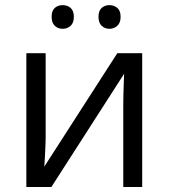

<svg xmlns="http://www.w3.org/2000/svg" viewBox="-20 -748 676 768"><path d="M162.6 -535.2V-198.7Q162.6 -189 162.1 -173.6Q161.6 -158.2 160.6 -140.9Q159.7 -123.5 158.9 -107.7Q158.2 -91.8 157.2 -81.5L449.2 -535.2H548.8V0H473.1V-328.1Q473.1 -343.8 473.6 -368.2Q474.1 -392.6 475.1 -416.3Q476.1 -439.9 476.6 -453.1L185.5 0H85.4V-535.2ZM186.5 -680.7Q186.5 -705.1 199.2 -716.3Q211.9 -727.5 230.5 -727.5Q249.5 -727.5 262.5 -716.3Q275.4 -705.1 275.4 -680.7Q275.4 -656.7 262.5 -644.8Q249.5 -632.8 230.5 -632.8Q211.9 -632.8 199.2 -644.8Q186.5 -656.7 186.5 -680.7ZM374 -680.7Q374 -705.1 386.7 -716.3Q399.4 -727.5 417.5 -727.5Q436 -727.5 449.2 -716.3Q462.4 -705.1 462.4 -680.7Q462.4 -656.7 449.2 -644.8Q436 -632.8 417.5 -632.8Q399.4 -632.8 386.7 -644.8Q374 -656.7 374 -680.7Z"/></svg>

Font: Wonky
Style: Regular
Weight: 400
Designer: Monotype Design Team
Foundry: Monotype Imaging Inc.
Version: Version 3.000